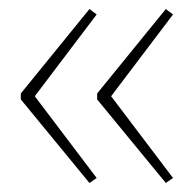

<svg xmlns="http://www.w3.org/2000/svg" viewBox="-20 -736 429 425"><path d="M26 -529 178 -716 194 -704 57 -523 194 -342 178 -331 26 -516ZM195 -529 347 -716 363 -704 226 -523 363 -342 347 -331 195 -516Z"/></svg>

Font: Noto Sans Khmer UI Thin
Style: Regular
Weight: 100
Designer: Danh Hong and the Monotype Design Team
Foundry: Monotype Imaging Inc.
Version: Version 2.002; ttfautohint (v1.8.4.7-5d5b)